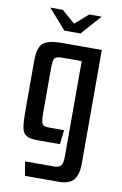

<svg xmlns="http://www.w3.org/2000/svg" viewBox="-90 -675 575 902"><g transform="rotate(10 198.0 -224.5)"><path d="M75 -624H135L198 -569L261 -624H320L236 -529H159ZM95 175 84 108H221Q247 108 255.5 95.5Q264 83 264 52V-402H172Q150 -402 141 -396.5Q132 -391 130 -378Q128 -365 128 -342V-129Q128 -102 131 -89Q134 -76 142.5 -72Q151 -68 168 -68H239L231 0H123Q85 0 68.5 -11.5Q52 -23 48 -51Q44 -79 44 -129V-365Q44 -404 53 -427Q62 -450 86.5 -460Q111 -470 156 -470H348V74Q348 124 327.5 149.5Q307 175 255 175Z"/></g></svg>

Font: Smooch Sans Thin SemiBold
Style: Regular
Weight: 600
Version: Version 1.010